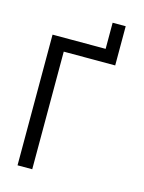

<svg xmlns="http://www.w3.org/2000/svg" viewBox="-114 -818 666 887"><g transform="rotate(15 219.0 -375.0)"><path d="M375 -687.5V-625H312.5V-687.5ZM375 -750V-687.5H312.5V-750ZM128.9 -562.5V0H58.6V-625H375V-562.5Z"/></g></svg>

Font: Sudo Variable
Style: Regular
Weight: 400
Monospace: yes
Designer: Jens Kutilek
Foundry: Jens Kutilek
Version: Version 0.040